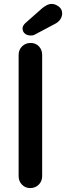

<svg xmlns="http://www.w3.org/2000/svg" viewBox="-20 -959 337 979"><path d="M195 -679V-61Q195 -35 177.5 -17.5Q160 0 134 0Q109 0 92 -17.5Q75 -35 75 -61V-679Q75 -705 92.5 -722.5Q110 -740 136 -740Q162 -740 178.5 -722.5Q195 -705 195 -679ZM137 -778Q118 -778 106.5 -788Q95 -798 95 -814Q95 -821 98.5 -827.5Q102 -834 109 -841L195 -917Q206 -926 218.5 -932.5Q231 -939 244 -939Q261 -939 279 -926Q297 -913 297 -890Q297 -875 287.5 -860.5Q278 -846 260 -837L160 -784Q154 -780 148 -779Q142 -778 137 -778Z"/></svg>

Font: Quicksand Variable Light
Style: Regular
Weight: 300
Designer: Andrew Paglinawan
Foundry: Andrew Paglinawan
Version: Version 3.004